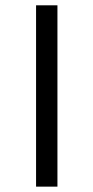

<svg xmlns="http://www.w3.org/2000/svg" viewBox="-20 -696 348 716"><path d="M194.2 0V-676.2H114.5V0Z"/></svg>

Font: Estedad-FD VF
Style: Regular
Weight: 100
Designer: Amin Abedi
Version: Version 7.3